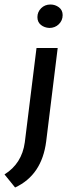

<svg xmlns="http://www.w3.org/2000/svg" viewBox="-44 -627 331 852"><path d="M66 5 118 -414H212L161 0Q142 150 23 205L-24 147Q53 99 66 5ZM180 -607Q201 -607 217.5 -594.5Q234 -582 234 -560Q234 -536 217 -519.5Q200 -503 175 -503Q153 -504 137.5 -516.5Q122 -529 122 -551Q122 -574 138.5 -590.5Q155 -607 180 -607Z"/></svg>

Font: Josefin Sans
Style: Italic
Weight: 400
Italic angle: -7°
Designer: Santiago Orozco
Foundry: Typemade
Version: Version 2.000